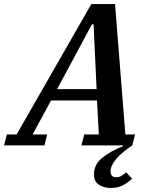

<svg xmlns="http://www.w3.org/2000/svg" viewBox="-74 -718 749 948"><path d="M473 210Q438 210 414 194Q390 178 390 143Q390 94 431 61Q472 28 533 4V0H328L342 -54H414L405 -222H178L87 -54H159L145 0H-54L-40 -54H8L377 -698H494L545 -54H593L579 0Q530 32 501 65.5Q472 99 472 128Q472 157 500 157Q515 157 525.5 150.5Q536 144 549 133L578 164Q557 184 532.5 197Q508 210 473 210ZM208 -278H403L388 -598H380Z"/></svg>

Font: IBM Plex Serif SmBld
Style: Italic
Weight: 600
Italic angle: -14°
Designer: Mike Abbink, Paul van der Laan, Pieter van Rosmalen
Foundry: Bold Monday
Version: Version 3.001